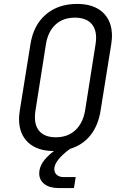

<svg xmlns="http://www.w3.org/2000/svg" viewBox="-20 -760 640 979"><path d="M551 -576Q551 -563 547 -533L493 -197Q481 -120 441 -70Q401 -20 337 -1Q257 58 257 102Q257 121 270 132Q283 143 305 143H366L357 199H280Q233 199 206.5 178.5Q180 158 180 124Q180 95 198 67.5Q216 40 255 10H254Q170 10 123.5 -33.5Q77 -77 77 -154Q77 -167 81 -197L135 -533Q150 -631 213 -685.5Q276 -740 373 -740Q458 -740 504.5 -696.5Q551 -653 551 -576ZM467 -533Q470 -551 470 -567Q470 -617 442 -643.5Q414 -670 362 -670Q301 -670 262.5 -634Q224 -598 214 -533L161 -197Q158 -178 158 -162Q158 -113 185.5 -86.5Q213 -60 265 -60Q325 -60 364 -96Q403 -132 414 -197Z"/></svg>

Font: JetBrains Mono Semi Light
Style: Italic
Weight: 350
Italic angle: -9°
Monospace: yes
Designer: Philipp Nurullin, Konstantin Bulenkov
Foundry: JetBrains
Version: 2.002